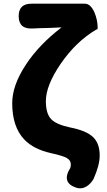

<svg xmlns="http://www.w3.org/2000/svg" viewBox="-20 -819 579 1038"><path d="M393 196Q310 169 360 89Q363 79 363 70Q363 48 341.5 35.5Q320 23 256 9Q162 -12 112 -64Q46 -133 46 -261Q46 -357 119 -468Q190 -577 313 -671Q298 -670 248 -668Q189 -667 158 -665Q81 -660 81 -732Q81 -799 150 -799H294H439Q470 -799 491 -751Q508 -710 508 -668Q508 -660 504 -660H502Q391 -595 308 -474Q228 -357 228 -272Q228 -206 255.5 -176Q283 -146 359 -130Q446 -113 482.5 -78.5Q519 -44 519 22Q519 73 486 148Q470 176 446 190Q420 205 393 196Z"/></svg>

Font: GenSenRounded TW H
Style: Regular
Weight: 900
Version: Version 1.501;PS 1;hotconv 16.6.51;makeotf.lib2.5.65220